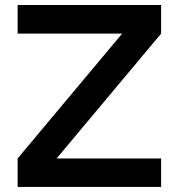

<svg xmlns="http://www.w3.org/2000/svg" viewBox="-20 -740 703 760"><path d="M617.7 0H49.8V-112.8L463.4 -606.9H49.8V-720.2H617.7V-606.9L204.1 -112.8H617.7Z"/></svg>

Font: Vela Sans Bd
Style: Bold
Weight: 700
Designer: Principal design: Mikhail Sharanda - project Manrope.
Design modification: Ravid Balaliev
Foundry: Mikhail Sharanda
Version: Version 1.001